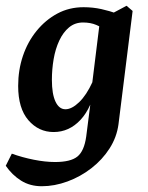

<svg xmlns="http://www.w3.org/2000/svg" viewBox="-32 -453 513 666"><path d="M113 193Q72 193 41 173.5Q10 154 -12 122L9 80Q45 93 85 101Q125 109 159 109Q213 109 236.5 90Q260 71 267 21L284 -112L285 -141L315 -384L407 -433L428 -415L379 -22Q373 23 348 62Q323 101 285 130.5Q247 160 202 176.5Q157 193 113 193ZM154 5Q102 5 66.5 -36Q31 -77 31 -155Q31 -210 47.5 -259Q64 -308 95 -346Q126 -384 167 -406Q208 -428 258 -428Q290 -428 319.5 -421.5Q349 -415 372 -406L342 -343Q322 -358 302 -366.5Q282 -375 256 -375Q228 -375 207.5 -358Q187 -341 173.5 -312Q160 -283 154 -247.5Q148 -212 148 -176Q148 -127 160.5 -100.5Q173 -74 195 -74Q217 -74 242.5 -98.5Q268 -123 289 -169L303 -162Q287 -80 247.5 -37.5Q208 5 154 5Z"/></svg>

Font: Yrsa SemiBold
Style: Italic
Weight: 600
Italic angle: -7.10001°
Version: Version 2.004